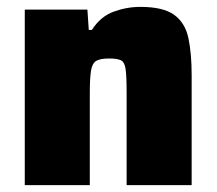

<svg xmlns="http://www.w3.org/2000/svg" viewBox="-20 -538 630 558"><path d="M52 0V-510H234L238 -451H247Q272 -490 310 -504Q348 -518 388 -518Q454 -518 486 -495Q518 -472 527.5 -427.5Q537 -383 537 -319V0H348V-269Q348 -317 345 -337.5Q342 -358 331 -363Q320 -368 297 -368Q271 -368 259.5 -361Q248 -354 244.5 -332.5Q241 -311 241 -267V0Z"/></svg>

Font: Saira ExtraBold
Style: Regular
Weight: 800
Designer: Hector Gatti with collaboration of the Omnibus-Type team
Foundry: Omnibus-Type
Version: Version 1.100; ttfautohint (v1.8.3)